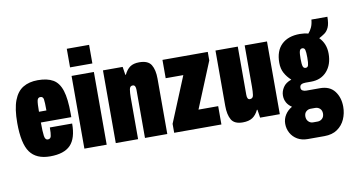

<svg xmlns="http://www.w3.org/2000/svg" viewBox="-87 -944 2509 1373"><g transform="rotate(-10 1168.0 -257.5)"><path d="M211 12Q111 12 65.5 -51Q20 -114 20 -264Q20 -366 43 -426.5Q66 -487 110 -513.5Q154 -540 217 -540Q286 -540 328 -515.5Q370 -491 389 -431Q408 -371 408 -264V-238H187Q187 -171 191.5 -140.5Q196 -110 215 -110Q235 -110 239.5 -129.5Q244 -149 244 -192H406Q406 -85 359.5 -36.5Q313 12 211 12ZM187 -316H241Q241 -377 237.5 -397.5Q234 -418 214 -418Q196 -418 191.5 -396.5Q187 -375 187 -316Z M461 -590V-725H623V-590ZM461 0V-528H623V0Z M689 0V-528H832L841 -469H845Q862 -505 887 -522.5Q912 -540 954 -540Q1018 -540 1040.5 -503Q1063 -466 1063 -402V0H901V-350Q901 -366 896 -375.5Q891 -385 879 -385Q859 -385 855 -360.5Q851 -336 851 -302V0Z M1113 0V-65L1249 -395H1121V-528H1450V-466L1313 -133H1456V0Z M1610 12Q1549 12 1527.5 -25Q1506 -62 1506 -126V-528H1668V-178Q1668 -143 1688 -143Q1711 -143 1714.5 -168Q1718 -193 1718 -226V-528H1880V0H1737L1728 -59H1724Q1707 -23 1680.5 -5.5Q1654 12 1610 12Z M2046 210Q2003 210 1971.5 191.5Q1940 173 1923 142Q1906 111 1906 75Q1906 40 1924.5 10.5Q1943 -19 1975 -37Q1925 -70 1925 -127Q1925 -157 1943.5 -186Q1962 -215 2004 -229Q1975 -255 1957.5 -287Q1940 -319 1940 -362Q1940 -449 1987.5 -494.5Q2035 -540 2120 -540Q2137 -540 2152 -538Q2167 -536 2181 -532Q2195 -547 2206 -570Q2217 -593 2220 -627H2336Q2336 -577 2324 -550.5Q2312 -524 2292.5 -510.5Q2273 -497 2252 -486Q2299 -439 2299 -366Q2299 -287 2256 -238.5Q2213 -190 2141 -190H2100Q2081 -190 2069.5 -183.5Q2058 -177 2058 -160Q2058 -146 2069 -139.5Q2080 -133 2096 -133H2195Q2266 -133 2301 -87Q2336 -41 2336 26Q2336 74 2317.5 116Q2299 158 2261.5 184Q2224 210 2167 210ZM2120 -294Q2135 -294 2139.5 -309.5Q2144 -325 2144 -365Q2144 -405 2139.5 -420.5Q2135 -436 2120 -436Q2105 -436 2100 -420.5Q2095 -405 2095 -365Q2095 -325 2100 -309.5Q2105 -294 2120 -294ZM2104 99H2137Q2157 99 2171 85.5Q2185 72 2185 49Q2185 26 2171 13Q2157 0 2137 0H2104Q2085 0 2071 12.5Q2057 25 2057 48Q2057 71 2071 85Q2085 99 2104 99Z"/></g></svg>

Font: Archivo ExtraCondensed Black
Style: Regular
Weight: 900
Width: 2
Designer: Hector Gatti
Foundry: Omnibus-Type
Version: Version 2.001; ttfautohint (v1.8.3)